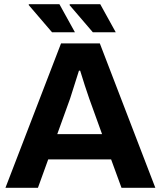

<svg xmlns="http://www.w3.org/2000/svg" viewBox="-20 -892 764 912"><path d="M420.9 -738.8 310.1 -868.2 312 -872.1H456.1L529.8 -738.8ZM227.1 -738.8 116.2 -868.2 117.2 -872.1H262.2L335.9 -738.8ZM5.9 0 270 -686H454.1L717.8 0H557.1L507.8 -134.8H209L160.2 0ZM252 -254.9H464.8L403.8 -423.8Q383.8 -481 360.8 -556.2H355Q336.4 -495.6 313 -423.8Z"/></svg>

Font: Archivo
Style: Bold
Weight: 700
Designer: Hector Gatti
Foundry: Omnibus-Type
Version: Version 2.001